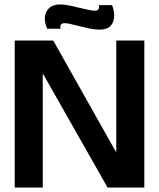

<svg xmlns="http://www.w3.org/2000/svg" viewBox="-20 -842 714 862"><path d="M46 0V-660H219L500 -161H502V-660H628V0H463L174 -509H172V0ZM427 -709Q404 -709 372.5 -716Q341 -723 312.5 -730.5Q284 -738 270 -738Q257 -738 253 -730.5Q249 -723 252 -713H192Q172 -759 189 -790.5Q206 -822 250 -822Q272 -822 303 -815Q334 -808 362.5 -801Q391 -794 406 -794Q419 -794 422.5 -801.5Q426 -809 424 -819H483Q500 -776 487 -742.5Q474 -709 427 -709Z"/></svg>

Font: Bricolage Grotesque 96pt SemiBold
Style: Regular
Weight: 600
Designer: Mathieu Triay
Foundry: Atelier Triay
Version: Version 1.001; ttfautohint (v1.8.4.7-5d5b);gftools[0.9.33.de